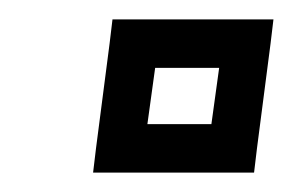

<svg xmlns="http://www.w3.org/2000/svg" viewBox="-20 -433 302 198"><path d="M245 -280 259 -388 262 -413H237H121H96L93 -388L79 -280L76 -255H101H217H242L245 -280ZM198 -305H132L140 -363H206L198 -305Z"/></svg>

Font: Gamestation Text Outline
Style: Italic
Weight: 400
Designer: Jonas Hecksher
Foundry: Jonas Hecksher, Playtypeª, e-types AS
Version: Version 1.003